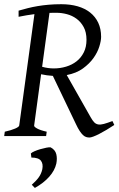

<svg xmlns="http://www.w3.org/2000/svg" viewBox="-20 -650 566 917"><path d="M525.9 -53.2Q506.8 -40.5 488.3 -29.5Q469.7 -18.6 454.1 -10.5Q438.5 -2.4 426 2.2Q413.6 6.8 407.2 6.8Q398.9 6.8 391.4 4.4Q383.8 2 376.2 -5.1Q368.7 -12.2 360.4 -24.7Q352.1 -37.1 342.8 -57.1L232.4 -287.6Q218.3 -288.6 203.4 -290.5Q188.5 -292.5 176.3 -295.4L143.1 -50.8Q141.6 -44.9 157 -36.4Q172.4 -27.8 203.1 -21L200.2 0H0L2.9 -21Q33.7 -27.8 52.2 -35.9Q70.8 -43.9 71.8 -50.8L144.5 -582.5Q125.5 -580.1 106.7 -576.9Q87.9 -573.7 68.8 -569.8V-599.1Q90.8 -605.5 113 -611.1Q135.3 -616.7 159.7 -620.8Q184.1 -625 211.9 -627.4Q239.7 -629.9 272.9 -629.9Q315.9 -629.9 350.8 -619.9Q385.7 -609.9 410.6 -590.1Q435.5 -570.3 449.2 -541.3Q462.9 -512.2 462.9 -474.1Q462.9 -455.1 454.3 -427.5Q445.8 -399.9 426.5 -372.8Q407.2 -345.7 376 -323Q344.7 -300.3 298.8 -291.5L413.1 -89.8Q421.9 -74.2 429.9 -65.9Q438 -57.6 449 -55.7Q460 -53.7 476.1 -58.1Q492.2 -62.5 517.1 -71.8ZM251 -588.9H233.4Q224.6 -588.9 216.3 -588.4L181.2 -331.1Q195.3 -327.1 209.2 -325.2Q223.1 -323.2 236.8 -323.2Q267.6 -323.2 295.9 -331.8Q324.2 -340.3 345.7 -357.2Q367.2 -374 380.1 -399.7Q393.1 -425.3 393.1 -460Q393.1 -496.1 379.6 -520.8Q366.2 -545.4 345.5 -560.5Q324.7 -575.7 299.6 -582.3Q274.4 -588.9 251 -588.9ZM249 131.3Q241.7 164.1 215.1 194.1Q188.5 224.1 146.5 247.6L131.8 232.4Q152.8 213.9 165 197Q177.2 180.2 182.1 158.2Q187 132.8 175.5 117.7Q164.1 102.5 129.9 102.5L127.4 83Q131.8 78.1 144.5 72.5Q157.2 66.9 172.4 62.5Q187.5 58.1 201.4 55.4Q215.3 52.7 221.7 53.7Q243.7 65.4 248.8 86.2Q253.9 106.9 249 131.3Z"/></svg>

Font: Gentium Plus Eur
Style: Italic
Weight: 400
Italic angle: -8°
Designer: J. Victor Gaultney, Annie Olsen, Iska Routamaa, Becca Hirsbrunner
Foundry: SIL International
Version: Version 5.000